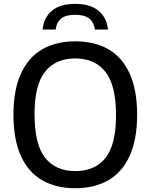

<svg xmlns="http://www.w3.org/2000/svg" viewBox="-20 -963 778 992"><path d="M49.5 -370Q49.5 -499 88.8 -583.8Q128 -668.5 199.5 -709Q271 -749.5 369 -749.5Q467.5 -749.5 539 -709Q610.5 -668.5 649.5 -583.8Q688.5 -499 688.5 -370Q688.5 -241 649.2 -156.2Q610 -71.5 538.5 -31Q467 9.5 369 9.5Q270.5 9.5 199 -31Q127.5 -71.5 88.5 -156.2Q49.5 -241 49.5 -370ZM579.5 -367Q579.5 -522.5 524.8 -591.8Q470 -661 369 -661Q268 -661 213.2 -593Q158.5 -525 158.5 -373Q158.5 -217 213 -148Q267.5 -79 369 -79Q470.5 -79 525 -147.2Q579.5 -215.5 579.5 -367ZM368.5 -943Q445.5 -943 488.5 -907.8Q531.5 -872.5 538 -810.5H470.5Q464.5 -849 440.5 -867.8Q416.5 -886.5 368.5 -886.5Q320.5 -886.5 296.8 -867.8Q273 -849 267.5 -810.5H200Q206.5 -873 248.8 -908Q291 -943 368.5 -943Z"/></svg>

Font: Encode Sans Medium
Style: Regular
Weight: 500
Designer: Multiple Designers
Foundry: Impallari Type
Version: Version 2.000